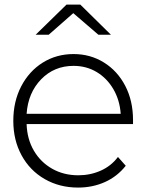

<svg xmlns="http://www.w3.org/2000/svg" viewBox="-20 -826 648 850"><path d="M137.8 -672.2 274.4 -805.6H335.6L471.1 -672.2H415.6L304.4 -767.8L195.6 -672.2ZM568.9 -276.7H97.8Q100 -210 130 -158.9Q160 -107.8 211.1 -78.9Q262.2 -50 326.7 -50Q380 -50 426.1 -70.6Q472.2 -91.1 502.2 -131.1L536.7 -92.2Q498.9 -44.4 444.4 -20Q390 4.4 325.6 4.4Q243.3 4.4 177.8 -33.3Q112.2 -71.1 75.6 -138.3Q38.9 -205.6 38.9 -291.1Q38.9 -376.7 73.9 -443.9Q108.9 -511.1 169.4 -548.9Q230 -586.7 305.6 -586.7Q380 -586.7 440 -549.4Q500 -512.2 534.4 -446.1Q568.9 -380 568.9 -294.4ZM97.8 -322.2H514.4Q510 -383.3 481.7 -431.7Q453.3 -480 407.8 -507.2Q362.2 -534.4 305.6 -534.4Q220 -534.4 162.2 -475Q104.4 -415.6 97.8 -322.2Z"/></svg>

Font: Paperlogy 3 Light
Style: Regular
Weight: 300
Designer: redesigned by Lee Juim, glyphs from Gmarket Sans & Montserrat
Foundry: PT&
Version: Version 1.001